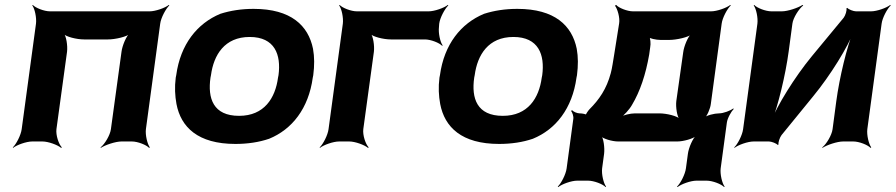

<svg xmlns="http://www.w3.org/2000/svg" viewBox="-20 -574 3634 779"><path d="M572 -50 630 -478C633 -502 653 -539 667 -552L665 -554C650 -542 611 -528 587 -528H183C159 -528 124 -542 113 -554L111 -552C121 -539 129 -502 126 -478L68 -50C65 -26 46 11 32 24L33 26C48 14 87 0 111 0H152C176 0 214 14 228 26L231 24C218 11 206 -26 209 -50L252 -364C255 -388 249 -428 238 -440L236 -438C246 -425 291 -414 321 -414H418C448 -414 495 -425 509 -438L507 -440C492 -428 476 -388 473 -364L430 -50C427 -26 405 11 388 24L389 26C407 14 449 0 473 0H515C539 0 574 14 585 26L588 24C578 11 569 -26 572 -50Z M695 -269 693 -259C688 -220 690 -185 696 -152C714 -58 783 10 935 10C985 10 1031 3 1072 -11C1165 -49 1232 -134 1249 -259L1251 -269C1256 -308 1256 -343 1250 -376C1231 -470 1161 -538 1009 -538C959 -538 915 -531 874 -518C780 -479 712 -394 695 -269ZM1110 -269 1108 -259C1097 -176 1052 -104 950 -104C845 -104 822 -175 834 -259L836 -269C847 -351 891 -424 993 -424C1095 -424 1121 -352 1110 -269Z M1761 -464 1762 -478C1765 -502 1785 -539 1799 -552L1797 -554C1782 -542 1743 -528 1719 -528H1428C1404 -528 1369 -542 1358 -554L1356 -552C1366 -539 1374 -502 1371 -478L1313 -50C1310 -26 1291 11 1277 24L1278 26C1293 14 1332 0 1356 0H1397C1421 0 1459 14 1473 26L1476 24C1463 11 1451 -26 1454 -50L1497 -364C1500 -388 1494 -428 1483 -440L1481 -438C1491 -425 1536 -414 1566 -414H1704C1728 -414 1763 -400 1774 -388L1776 -390C1766 -403 1758 -440 1761 -464Z M1765 -269 1763 -259C1758 -220 1760 -185 1766 -152C1784 -58 1853 10 2005 10C2055 10 2101 3 2142 -11C2235 -49 2302 -134 2319 -259L2321 -269C2326 -308 2326 -343 2320 -376C2301 -470 2231 -538 2079 -538C2029 -538 1985 -531 1944 -518C1850 -479 1782 -394 1765 -269ZM2180 -269 2178 -259C2167 -176 2122 -104 2020 -104C1915 -104 1892 -175 1904 -259L1906 -269C1917 -351 1961 -424 2063 -424C2165 -424 2191 -352 2180 -269Z M2334 -114H2332C2321 -114 2306 -121 2301 -127L2297 -124C2302 -118 2308 -102 2306 -91L2279 109C2276 133 2257 170 2243 183L2245 185C2260 173 2298 159 2322 159H2366C2390 159 2426 173 2437 185L2439 183C2429 170 2420 133 2423 109L2431 50C2434 26 2429 -14 2418 -26L2415 -24C2425 -11 2464 0 2488 0H2728C2752 0 2793 -11 2807 -24L2806 -26C2791 -14 2774 26 2771 50L2763 109C2760 133 2741 170 2727 183L2729 185C2744 173 2782 159 2806 159H2847C2871 159 2907 173 2918 185L2920 183C2910 170 2901 133 2904 109L2929 -76C2931 -94 2947 -122 2957 -132L2955 -134C2944 -125 2915 -114 2897 -114C2879 -114 2846 -106 2836 -96L2838 -94C2849 -103 2862 -134 2864 -152L2908 -478C2911 -502 2931 -539 2945 -552L2943 -554C2928 -542 2889 -528 2865 -528H2548C2525 -528 2490 -542 2480 -554L2475 -551C2485 -539 2496 -502 2492 -479L2472 -353C2467 -324 2464 -299 2458 -277C2441 -213 2411 -170 2372 -131C2367 -126 2355 -109 2356 -105L2361 -107C2360 -111 2340 -114 2334 -114ZM2614 -353 2618 -382C2621 -396 2619 -421 2613 -428L2608 -425C2614 -418 2642 -412 2660 -412H2695C2725 -412 2774 -423 2788 -436L2786 -438C2771 -426 2755 -386 2752 -362L2724 -164C2721 -140 2727 -100 2738 -88L2740 -90C2730 -103 2685 -114 2655 -114H2556C2537 -114 2509 -107 2496 -99L2497 -96C2510 -104 2534 -130 2544 -148C2577 -203 2600 -272 2614 -353Z M3403 -502 3274 -346C3204 -261 3133 -146 3105 -75L3109 -74C3137 -145 3167 -269 3180 -366L3195 -478C3198 -502 3222 -539 3239 -552L3236 -554C3218 -542 3176 -528 3152 -528H3110C3086 -528 3051 -542 3040 -554L3038 -552C3048 -539 3056 -502 3053 -478L2995 -50C2992 -26 2973 11 2959 24L2960 26C2975 14 3014 0 3038 0H3100C3110 0 3131 8 3135 14L3139 12C3136 6 3144 -17 3151 -26L3279 -183C3349 -268 3420 -383 3447 -453L3444 -454C3416 -384 3386 -260 3373 -163L3358 -50C3355 -26 3333 11 3316 24L3317 26C3335 14 3377 0 3401 0H3442C3466 0 3501 14 3512 26L3515 24C3505 11 3496 -26 3499 -50L3557 -478C3560 -502 3580 -539 3594 -552L3592 -554C3577 -542 3538 -528 3514 -528H3453C3443 -528 3422 -536 3418 -542L3414 -540C3417 -533 3410 -511 3403 -502Z"/></svg>

Font: Asimov
Style: EdgeWideIt
Weight: 500
Designer: Google
Version: Version 2.000980: 2014